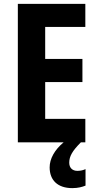

<svg xmlns="http://www.w3.org/2000/svg" viewBox="-20 -734 507 990"><path d="M337 105C337 72 353 44 397 0H420V-121H213V-311H405V-430H213V-595H420V-714H72V0H308C261 39 236 85 236 129C236 195 277 236 353 236C382 236 404 230 421 223V138C410 143 397 147 379 147C353 147 337 131 337 105Z"/></svg>

Font: Noto Sans Armenian Condensed
Style: Bold
Weight: 700
Width: 3
Designer: Monotype Design Team
Foundry: Monotype Imaging Inc.
Version: Version 2.008